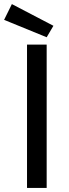

<svg xmlns="http://www.w3.org/2000/svg" viewBox="-42 -918 338 938"><path d="M219 -792 186 -736 -22 -821 16 -898ZM186 -700V0H90V-700Z"/></svg>

Font: Magra
Style: Regular
Weight: 400
Designer: Viviana Monsalve
Foundry: Viviana Monsalve
Version: Version 1.001